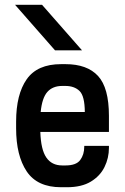

<svg xmlns="http://www.w3.org/2000/svg" viewBox="-20 -783 527 809"><path d="M211.9 -570.8 43.5 -762.7H157.2L325.7 -570.8ZM237.3 5.9Q137.2 5.9 92.5 -60.8Q47.9 -127.4 47.9 -242.2V-270.5Q47.9 -385.3 92.5 -449Q137.2 -512.7 237.3 -512.7H255.9Q347.2 -512.7 393.1 -462.9Q439 -413.1 439 -294.9V-227.1H149.9Q152.3 -152.3 175.3 -119.1Q198.2 -85.9 242.2 -85.9H256.3Q301.3 -85.9 318.1 -108.9Q335 -131.8 335 -165V-168.5H439V-160.2Q439 -117.2 420.4 -79.3Q401.9 -41.5 362.8 -17.8Q323.7 5.9 261.7 5.9ZM242.2 -420.9Q202.1 -420.9 179.7 -395.8Q157.2 -370.6 151.4 -311H337.4Q336.9 -378.9 314.9 -399.9Q293 -420.9 255.4 -420.9Z"/></svg>

Font: Kay Pho Du
Style: Bold
Weight: 700
Designer: Victor Gaultney, Khu Oo Reh
Foundry: SIL International
Version: Version 3.000